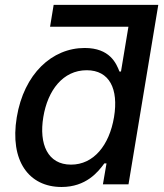

<svg xmlns="http://www.w3.org/2000/svg" viewBox="-20 -747 666 778"><path d="M197.4 -727.3 182.9 -638.8H500.4L470.2 -457H464.1C451 -490.8 424.7 -552.6 323.2 -552.6C191.4 -552.6 77.1 -448.5 47.9 -271.7C18.8 -95.2 96.9 10.7 229.4 10.7C328.8 10.7 377.5 -50.1 402.7 -84.9H411.6L397 0H500.7L621.4 -727.3ZM155.5 -272.7C173.3 -381 235.1 -462.4 331.3 -462.4C423.7 -462.4 460.9 -386.7 442.1 -272.7C422.9 -158 359.4 -79.9 267.8 -79.9C172.9 -79.9 137.4 -163.4 155.5 -272.7Z"/></svg>

Font: Magic Ui Pro Medium
Style: Italic
Weight: 500
Italic angle: -9.39999°
Designer: Stefan Endress, Andreas Faust
Version: Version 1.000;FEAKit 1.0